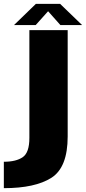

<svg xmlns="http://www.w3.org/2000/svg" viewBox="-86 -750 448 1000"><path d="M-66 230Q97 230 181.8 176Q266.5 122 266.5 -39.5V-593H67V-31.5Q67 45 32.2 68.8Q-2.5 92.5 -66 92.5ZM-13 -619.5H100L164.5 -691.5L228.5 -619.5H341.5L227 -730H101Z"/></svg>

Font: Anybody Thin ExtraBold
Style: Regular
Weight: 800
Version: Version 1.113;gftools[0.9.25]